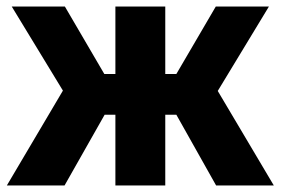

<svg xmlns="http://www.w3.org/2000/svg" viewBox="-20 -569 861 589"><path d="M1 0 173 -291 16 -549H179L300 -342H334V-549H487V-342H521L642 -549H805L648 -290L820 0H643L521 -217H487V0H334V-217H301L178 0Z"/></svg>

Font: Noto Sans SemiCondensed ExtraBold
Style: Regular
Weight: 800
Width: 4
Designer: Monotype Design Team
Foundry: Monotype Imaging Inc.
Version: Version 2.013; ttfautohint (v1.8.4.7-5d5b)